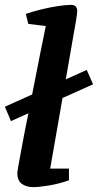

<svg xmlns="http://www.w3.org/2000/svg" viewBox="-27 -758 402 788"><path d="M18 -261 -7 -320 329 -471 355 -412ZM110 10Q81 10 62.5 -3.5Q44 -17 44 -49Q44 -53 48 -75Q52 -97 58.5 -133Q65 -169 74 -215.5Q83 -262 94 -315.5Q105 -369 116 -426.5Q127 -484 138.5 -541Q150 -598 161 -651L89 -660L79 -701Q108 -711 143 -719.5Q178 -728 210.5 -733Q243 -738 265 -738Q278 -738 284 -731Q290 -724 290 -713Q290 -710 289 -701.5Q288 -693 286 -679L179 -66H256V-18Q213 -3 172.5 3.5Q132 10 110 10Z"/></svg>

Font: Manuale
Style: Bold Italic
Weight: 700
Italic angle: -11°
Version: Version 1.002